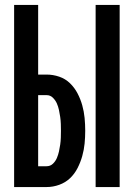

<svg xmlns="http://www.w3.org/2000/svg" viewBox="-20 -755 540 775"><path d="M366 0H463V-735H366ZM37 0H168Q194 0 219 -9Q244 -18 262.5 -35.5Q281 -53 293 -76.5Q305 -100 312 -125Q319 -150 321.5 -175.5Q324 -201 324 -227Q324 -253 321.5 -279Q319 -305 312 -330Q305 -355 293 -378Q281 -401 262.5 -419Q244 -437 219 -445.5Q194 -454 168 -454H134V-735H37ZM134 -84V-371H168Q183 -371 193.5 -360.5Q204 -350 209.5 -337.5Q215 -325 218 -311Q221 -297 223 -283Q225 -269 225.5 -255Q226 -241 226 -227Q226 -213 225.5 -199Q225 -185 223 -171Q221 -157 218 -143.5Q215 -130 209.5 -117Q204 -104 193.5 -94Q183 -84 168 -84Z"/></svg>

Font: Iosevka SS09
Style: Bold
Weight: 700
Monospace: yes
Designer: Belleve Invis
Foundry: Belleve Invis
Version: Version 5.2.1; ttfautohint (v1.8.3)